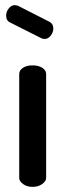

<svg xmlns="http://www.w3.org/2000/svg" viewBox="-20 -729 255 749"><path d="M160 -440V-35Q160 -22 144.5 -11Q129 0 107 0Q85 0 70 -11Q55 -22 55 -35V-440Q55 -455 69.5 -464.5Q84 -474 107 -474Q130 -474 145 -464.5Q160 -455 160 -440ZM141 -580 20 -641Q4 -648 4 -668Q4 -683 14 -696Q24 -709 38 -709Q41 -709 49 -707L173 -644Q188 -636 188 -618Q188 -603 178 -590Q168 -577 154 -577Q147 -577 141 -580Z"/></svg>

Font: Dosis
Style: SemiBold
Weight: 600
Designer: Edgar Tolentino, Pablo Impallari, Igino Marini
Foundry: Edgar Tolentino, Pablo Impallari, Igino Marini
Version: Version 1.007